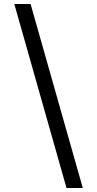

<svg xmlns="http://www.w3.org/2000/svg" viewBox="-20 -812 489 967"><path d="M52 -792H134L397 135H315Z"/></svg>

Font: korean15
Style: Book
Weight: 400
Designer: Jelle Bosma - Monotype Design Team
Foundry: Monotype Imaging Inc.
Version: Version 2.003